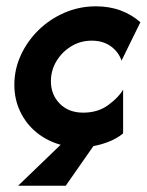

<svg xmlns="http://www.w3.org/2000/svg" viewBox="-20 -449 460 602"><path d="M36.8 133.3 170.1 4.9Q127.8 -6.9 95.1 -33.3Q62.5 -59.7 43.8 -98.3Q25 -136.8 25 -183.3Q25 -231.9 45.5 -276.4Q66 -320.8 101.4 -355.2Q136.8 -389.6 183 -409.4Q229.2 -429.2 280.6 -429.2Q323.6 -429.2 358.7 -416Q393.8 -402.8 420.1 -379.2L361.1 -259Q351.4 -286.8 327.1 -304.2Q302.8 -321.5 267.4 -321.5Q231.9 -321.5 202.8 -303.5Q173.6 -285.4 156.6 -256.6Q139.6 -227.8 139.6 -194.4Q139.6 -152.1 167.4 -124Q195.1 -95.8 241 -95.8Q287.5 -95.8 320.1 -120.1Q352.8 -144.4 366 -168.1V-30.6Q347.2 -15.3 323.3 -5.6Q299.3 4.2 272.9 9L186.1 133.3Z"/></svg>

Font: Afacad
Style: Italic
Weight: 400
Italic angle: -14°
Designer: Kristian Moeller
Foundry: Dicotype
Version: Version 1.000